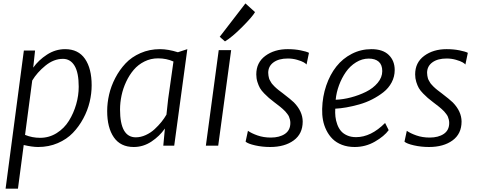

<svg xmlns="http://www.w3.org/2000/svg" viewBox="-20 -852 2790 1123"><path d="M12.7 251.5 119.6 -556.6H185.1L174.3 -456.5Q205.6 -500.5 254.9 -532.5Q304.2 -564.5 360.8 -564.5Q438 -564.5 477.1 -507.8Q516.1 -451.2 516.1 -353Q516.1 -305.2 504.4 -255.9Q492.7 -206.5 467.3 -159.2Q441.9 -111.8 406.2 -74.7Q370.6 -37.6 317.9 -14.9Q265.1 7.8 203.1 7.8Q168.5 7.8 118.7 -3.9L85 251.5ZM348.1 -507.8Q294.4 -507.8 245.6 -468Q196.8 -428.2 168.5 -380.9L126.5 -63Q168 -45.9 214.8 -45.9Q267.6 -45.9 311.8 -73.7Q356 -101.6 383.3 -145.8Q410.6 -189.9 425.5 -241.7Q440.4 -293.5 440.4 -344.7Q440.4 -427.2 416 -467.5Q391.6 -507.8 348.1 -507.8Z M935.1 0 944.3 -98.6V-100.1Q913.6 -55.7 865.7 -23.9Q817.9 7.8 762.2 7.8Q685.1 7.8 646 -48.6Q606.9 -105 606.9 -202.6Q606.9 -250 618.2 -299.1Q629.4 -348.1 654.3 -396Q679.2 -443.8 714.4 -481.2Q749.5 -518.6 801.8 -541.5Q854 -564.5 916 -564.5Q963.4 -564.5 1020.5 -546.4L1075.7 -564.5L999 0ZM774.4 -48.8Q803.2 -48.8 832.3 -62Q861.3 -75.2 884.3 -96.4Q907.2 -117.7 924.3 -138.9Q941.4 -160.2 953.6 -181.6L963.4 -272L994.6 -492.2Q953.6 -510.7 904.3 -510.7Q861.8 -510.7 825 -492.4Q788.1 -474.1 762.2 -443.6Q736.3 -413.1 718 -374Q699.7 -335 690.9 -293.5Q682.1 -252 682.1 -211.4Q682.1 -48.8 774.4 -48.8Z M1295.9 -609.9 1265.1 -636.7 1415.5 -832 1471.7 -781.2Q1456.1 -753.9 1396.7 -694.3Q1337.4 -634.8 1295.9 -609.9ZM1184.1 0 1259.3 -558.6H1332L1256.3 0Z M1416.5 -23.4 1430.2 -86.9Q1450.7 -72.3 1486.1 -59.8Q1521.5 -47.4 1564 -47.4Q1614.7 -47.4 1646.5 -68.8Q1678.2 -90.3 1678.2 -132.8Q1678.2 -143.1 1675.8 -152.6Q1673.3 -162.1 1670.4 -169.4Q1667.5 -176.8 1660.4 -185.8Q1653.3 -194.8 1648.7 -200.2Q1644 -205.6 1634 -214.4Q1624 -223.1 1618.9 -227.3Q1613.8 -231.4 1601.3 -241Q1588.9 -250.5 1584.5 -253.9Q1563.5 -270 1553 -279.1Q1542.5 -288.1 1525.6 -305.2Q1508.8 -322.3 1500.5 -336.9Q1492.2 -351.6 1485.6 -372.6Q1479 -393.6 1479 -417Q1479 -486.3 1532 -525.4Q1585 -564.5 1663.1 -564.5Q1703.6 -564.5 1738 -557.6Q1772.5 -550.8 1787.1 -543L1772.9 -474.6Q1769 -480 1756.6 -487.3Q1744.1 -494.6 1718 -502.2Q1691.9 -509.8 1663.1 -509.8Q1610.4 -509.8 1579.6 -487.1Q1548.8 -464.4 1548.8 -426.3Q1548.8 -417.5 1550.3 -409.2Q1551.8 -400.9 1553.5 -394.3Q1555.2 -387.7 1559.8 -380.1Q1564.5 -372.6 1566.9 -367.9Q1569.3 -363.3 1576.4 -356Q1583.5 -348.6 1586.2 -345.5Q1588.9 -342.3 1597.9 -334.7Q1606.9 -327.1 1609.1 -325.4Q1611.3 -323.7 1621.8 -315.7Q1632.3 -307.6 1633.8 -306.6Q1681.6 -270 1699.2 -252.9Q1750 -200.7 1750.5 -141.1Q1750.5 -69.3 1697.8 -30.8Q1645 7.8 1560.1 7.8Q1514.2 7.8 1472.2 -1.7Q1430.2 -11.2 1416.5 -23.4Z M1864.3 -215.3Q1866.2 -287.6 1888.2 -351.8Q1910.2 -416 1947.3 -462.9Q1984.4 -509.8 2037.6 -537.1Q2090.8 -564.5 2152.3 -564.5Q2219.2 -564.5 2253.9 -530.5Q2288.6 -496.6 2288.6 -442.4Q2288.6 -403.8 2270.8 -370.1Q2252.9 -336.4 2223.1 -313Q2193.4 -289.6 2157.2 -271Q2121.1 -252.4 2081.1 -241.2Q2041 -230 2006.1 -223.9Q1971.2 -217.8 1940.9 -216.3Q1939.5 -191.9 1941.9 -169.7Q1944.3 -147.5 1952.4 -125Q1960.4 -102.5 1973.9 -86.4Q1987.3 -70.3 2010 -60.1Q2032.7 -49.8 2062.5 -49.8Q2149.9 -49.8 2232.4 -132.8L2253.4 -90.8Q2227.5 -55.2 2172.9 -23.7Q2118.2 7.8 2054.2 7.8Q2013.2 7.8 1980.2 -4.9Q1947.3 -17.6 1925.5 -39.1Q1903.8 -60.5 1889.4 -89.4Q1875 -118.2 1869.1 -149.7Q1863.3 -181.2 1864.3 -215.3ZM1943.4 -268.6Q1985.8 -270 2032.5 -282.2Q2079.1 -294.4 2120.6 -314.9Q2162.1 -335.4 2189 -367.4Q2215.8 -399.4 2215.8 -436Q2215.8 -473.1 2195.1 -491.2Q2174.3 -509.3 2136.7 -509.3Q2097.7 -509.3 2062.5 -487.5Q2027.3 -465.8 2002.9 -430.7Q1978.5 -395.5 1962.9 -353.3Q1947.3 -311 1943.4 -268.6Z M2345.7 -23.4 2359.4 -86.9Q2379.9 -72.3 2415.3 -59.8Q2450.7 -47.4 2493.2 -47.4Q2543.9 -47.4 2575.7 -68.8Q2607.4 -90.3 2607.4 -132.8Q2607.4 -143.1 2605 -152.6Q2602.5 -162.1 2599.6 -169.4Q2596.7 -176.8 2589.6 -185.8Q2582.5 -194.8 2577.9 -200.2Q2573.2 -205.6 2563.2 -214.4Q2553.2 -223.1 2548.1 -227.3Q2543 -231.4 2530.5 -241Q2518.1 -250.5 2513.7 -253.9Q2492.7 -270 2482.2 -279.1Q2471.7 -288.1 2454.8 -305.2Q2438 -322.3 2429.7 -336.9Q2421.4 -351.6 2414.8 -372.6Q2408.2 -393.6 2408.2 -417Q2408.2 -486.3 2461.2 -525.4Q2514.2 -564.5 2592.3 -564.5Q2632.8 -564.5 2667.2 -557.6Q2701.7 -550.8 2716.3 -543L2702.1 -474.6Q2698.2 -480 2685.8 -487.3Q2673.3 -494.6 2647.2 -502.2Q2621.1 -509.8 2592.3 -509.8Q2539.6 -509.8 2508.8 -487.1Q2478 -464.4 2478 -426.3Q2478 -417.5 2479.5 -409.2Q2481 -400.9 2482.7 -394.3Q2484.4 -387.7 2489 -380.1Q2493.7 -372.6 2496.1 -367.9Q2498.5 -363.3 2505.6 -356Q2512.7 -348.6 2515.4 -345.5Q2518.1 -342.3 2527.1 -334.7Q2536.1 -327.1 2538.3 -325.4Q2540.5 -323.7 2551 -315.7Q2561.5 -307.6 2563 -306.6Q2610.8 -270 2628.4 -252.9Q2679.2 -200.7 2679.7 -141.1Q2679.7 -69.3 2627 -30.8Q2574.2 7.8 2489.3 7.8Q2443.4 7.8 2401.4 -1.7Q2359.4 -11.2 2345.7 -23.4Z"/></svg>

Font: HaufeMerriweatherSansLt
Style: Italic
Weight: 300
Designer: Eben Sorkin ( eben@eyebytes.com )
Foundry: Eben Sorkin
Version: Version 1.56